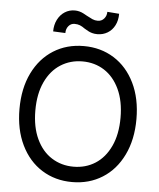

<svg xmlns="http://www.w3.org/2000/svg" viewBox="-60 -961 848 1022"><g transform="rotate(5 363.5 -449.5)"><path d="M363.3 9.8Q272.5 9.8 201.7 -34.7Q130.9 -79.1 90.8 -161.6Q50.8 -244.1 50.8 -353.5Q50.8 -463.9 90.8 -545.9Q130.9 -627.9 201.7 -672.4Q272.5 -716.8 363.3 -716.8Q454.1 -716.8 524.9 -672.4Q595.7 -627.9 635.7 -545.9Q675.8 -463.9 675.8 -353.5Q675.8 -244.1 635.7 -161.6Q595.7 -79.1 524.9 -34.7Q454.1 9.8 363.3 9.8ZM363.3 -634.8Q298.8 -634.8 247.1 -602.1Q195.3 -569.3 165.5 -505.9Q135.7 -442.4 135.7 -353.5Q135.7 -264.6 165.5 -201.2Q195.3 -137.7 247.1 -105Q298.8 -72.3 363.3 -72.3Q428.7 -72.3 480 -105Q531.2 -137.7 561 -201.2Q590.8 -264.6 590.8 -353.5Q590.8 -442.4 561 -505.9Q531.2 -569.3 480 -602.1Q428.7 -634.8 363.3 -634.8ZM298.8 -901.4Q311.5 -901.4 322.8 -898.4Q334 -895.5 344.7 -890.1Q355.5 -884.8 365.2 -878.9Q382.8 -869.1 396 -863.3Q409.2 -857.4 424.8 -857.4Q445.3 -857.4 458.5 -872.6Q471.7 -887.7 471.7 -909.2L535.2 -904.3Q535.2 -869.1 521.5 -842.3Q507.8 -815.4 483.4 -800.8Q459 -786.1 428.7 -786.1Q413.1 -786.1 400.9 -789.6Q388.7 -793 379.9 -797.9Q371.1 -802.7 359.4 -809.6Q344.7 -820.3 332.5 -825.2Q320.3 -830.1 303.7 -830.1Q284.2 -830.1 271.5 -814.9Q258.8 -799.8 258.8 -777.3L193.4 -780.3Q193.4 -815.4 207.5 -843.3Q221.7 -871.1 245.6 -886.2Q269.5 -901.4 298.8 -901.4Z"/></g></svg>

Font: WEMIX Pretendard Variable
Style: Regular
Weight: 400
Designer: Base glyphs from Inter by Rasmus Andersson; Hangeul glyphs from Noto Sans CJK(Source Han Sans) by Jang Soo-young and Kan
Foundry: Kil Hyung-jin
Version: Version 1.000;Glyphs 3.2 (3208)